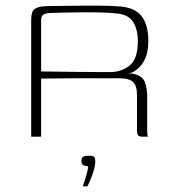

<svg xmlns="http://www.w3.org/2000/svg" viewBox="-20 -482 610 677"><path d="M369 -206Q369 -206 336.5 -206Q304 -206 249.5 -206Q195 -206 125 -205V0H90V-413Q90 -442 102.5 -450.5Q115 -459 138 -460Q153 -461 175 -461Q197 -461 223 -461.5Q249 -462 275.5 -462Q302 -462 327.5 -462Q353 -462 373 -461Q393 -460 406 -459Q458 -454 480.5 -423.5Q503 -393 503 -337Q503 -296 488.5 -268.5Q474 -241 447 -227Q445 -226 441 -225Q437 -224 434 -224V-223Q436 -223 439.5 -223Q443 -223 445 -223Q483 -216 491 -192Q499 -168 499 -144V-18Q499 -12 500 -6.5Q501 -1 502 0H481Q473 0 468 -3.5Q463 -7 463 -24V-148Q463 -179 449.5 -192.5Q436 -206 402 -206ZM125 -230Q141 -230 174.5 -229.5Q208 -229 247.5 -228.5Q287 -228 321 -228Q355 -228 370 -228Q408 -228 437 -251Q466 -274 466 -336Q466 -379 449.5 -404.5Q433 -430 396 -434Q373 -437 338.5 -438Q304 -439 267 -438.5Q230 -438 199 -437.5Q168 -437 151 -436Q147 -436 136 -432Q125 -428 125 -409ZM272 175Q277 161 281 147.5Q285 134 288 122Q291 110 291 104Q290 104 289.5 104Q289 104 287 104Q281 104 274 100.5Q267 97 267 86Q267 73 274.5 70Q282 67 295 67Q302 67 307 68.5Q312 70 314 74.5Q316 79 316 88Q316 101 310.5 119.5Q305 138 298 154Q291 170 288 175Z"/></svg>

Font: Genos Thin ExtraLight
Style: Regular
Weight: 250
Version: Version 1.010